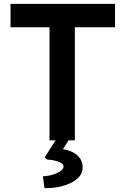

<svg xmlns="http://www.w3.org/2000/svg" viewBox="-20 -720 644 985"><path d="M234 0V-580H34V-700H570V-580H364V0ZM200 184Q223 184 247.5 177Q272 170 289 158.5Q306 147 306 135Q306 122 291 114.5Q276 107 257 103Q238 99 223 99L209 88L280 -24H347L303 45Q353 54 378.5 78.5Q404 103 404 139Q404 167 386 187Q368 207 339 220.5Q310 234 275.5 240Q241 246 208 245Z"/></svg>

Font: Mach Medium
Style: Regular
Weight: 500
Version: Version 1.002